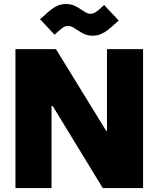

<svg xmlns="http://www.w3.org/2000/svg" viewBox="-20 -957 807 977"><path d="M58.6 -707H264.6L520.5 -291H524.4V-707H708V0H502.9L248.5 -417H242.2V0H58.6ZM371.1 -805.7Q356.9 -815.4 346.9 -820.3Q336.9 -825.2 326.2 -825.2Q313 -825.2 298.8 -815.7Q284.7 -806.2 257.8 -780.3L183.6 -859.4Q187.5 -863.3 195.3 -869.1Q223.6 -895 240.2 -908.2Q256.8 -921.4 275.1 -929Q293.5 -936.5 315.4 -936.5Q339.8 -936.5 356.9 -929Q374 -921.4 396.5 -906.2Q411.6 -896 420.9 -891.4Q430.2 -886.7 440.4 -886.7Q454.1 -886.7 468.5 -896.2Q482.9 -905.8 509.8 -931.6L584 -852.5L573.2 -842.8Q545.4 -817.4 528.3 -804.2Q511.2 -791 492.7 -783.2Q474.1 -775.4 452.1 -775.4Q427.7 -775.4 410.6 -783Q393.6 -790.5 371.1 -805.7Z"/></svg>

Font: Wanted Sans Black
Style: Regular
Weight: 900
Designer: Original Design by Kil Hyung-jin and Kang Hanbin, Wanted Lab, Inc; Hangeul from Source Han Sans by Jang Soo-young and Ka
Foundry: Wanted Lab, Inc.
Version: Version 1.003